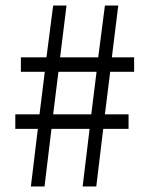

<svg xmlns="http://www.w3.org/2000/svg" viewBox="-20 -670 532 690"><path d="M91 0 116 -207H35V-259H122L141 -412H55V-464H147L171 -650H219L196 -464H333L357 -650H405L382 -464H462V-412H376L357 -259H442V-207H351L326 0H277L302 -207H165L140 0ZM171 -259H308L327 -412H190Z"/></svg>

Font: Assistant
Style: Regular
Weight: 400
Designer: Hebrew By Ben Nathan, Latin by Paul Hunt
Version: Version 2.001;PS 002.001;hotconv 1.0.88;makeotf.lib2.5.64775